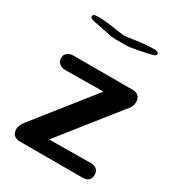

<svg xmlns="http://www.w3.org/2000/svg" viewBox="-162 -768 800 869"><g transform="rotate(30 238.0 -333.0)"><path d="M29.8 -41Q29.8 -63 54.2 -91.8L287.1 -384.8L88.9 -382.8Q70.8 -382.8 60.3 -390.9Q49.8 -398.9 47.4 -406Q44.9 -413.1 44.9 -421.1Q44.9 -429.2 47.4 -436Q49.8 -442.9 60.3 -450.4Q70.8 -458 88.9 -458H397.9Q417 -458 428 -447Q439 -436 439 -417Q439 -405.8 434.6 -396Q430.2 -386.2 428.5 -383.5Q426.8 -380.9 415 -367.2L182.1 -74.2L398.9 -76.2Q440.9 -75.2 440.9 -38.1Q440.9 0 397.9 0H74.2Q30.8 0 29.8 -41ZM69.8 -653.8Q71.8 -666 89.8 -666H116.2Q133.3 -666 183.6 -658.4Q233.9 -650.9 242.2 -650.9Q248 -650.9 298.1 -658.4Q348.1 -666 386.2 -666H393.1Q408.2 -666 413.1 -658.2L414.1 -653.8L412.1 -648.9Q409.2 -645 405.5 -643.1Q401.9 -641.1 375 -635Q348.1 -628.9 290 -618.2L270 -617.2H215.8L195.8 -618.2Q167 -624 127.9 -631.8Q86.9 -639.6 79.3 -642.8Q71.8 -646 69.8 -653.8Z"/></g></svg>

Font: CMU Sans Serif
Style: Bold
Weight: 700
Version: Version 0.7.0